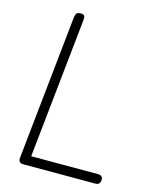

<svg xmlns="http://www.w3.org/2000/svg" viewBox="-142 -1102 985 1200"><g transform="rotate(15 350.0 -502.0)"><path d="M127 0Q108.5 0 101.2 -8.8Q94 -17.5 95.5 -33L193.5 -969Q195.5 -986.5 202.8 -995.2Q210 -1004 230.5 -1004Q243 -1004 248.8 -999.8Q254.5 -995.5 255.8 -986.8Q257 -978 255.5 -964.5L160.5 -61.5H590Q608.5 -61.5 616.2 -54.5Q624 -47.5 624 -33Q624 -19 616.8 -9.5Q609.5 0 591.5 0Z"/></g></svg>

Font: Edu NSW ACT Cursive
Style: Regular
Weight: 400
Designer: Tina and Corey Anderson, Eben Sorkin, Mirko Velimirovic
Foundry: Sorkin Type Co.
Version: Version 2.000